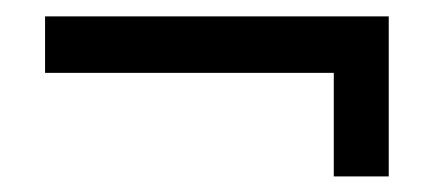

<svg xmlns="http://www.w3.org/2000/svg" viewBox="-20 -370 540 239"><path d="M36.1 -349.6H463.9V-150.4H395.5V-279.3H36.1Z"/></svg>

Font: BabelStone Marchen
Style: Regular
Weight: 400
Designer: Andrew West
Foundry: Andrew West
Version: Version 9.003 2021-11-11